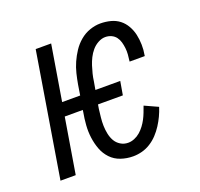

<svg xmlns="http://www.w3.org/2000/svg" viewBox="-101 -650 802 770"><g transform="rotate(-20 300.0 -265.0)"><path d="M343 8Q316 8 291 -0.5Q266 -9 248.5 -27.5Q231 -46 222 -70Q213 -94 209.5 -120.5Q206 -147 208 -174Q210 -201 215 -228L216 -236H139L100 0H35L122 -530H188L149 -294H226L233 -338Q237 -361 242.5 -383.5Q248 -406 257.5 -427.5Q267 -449 280.5 -469.5Q294 -490 313 -506Q332 -522 355 -530Q378 -538 400 -538Q423 -538 444 -532.5Q465 -527 481 -514.5Q497 -502 507.5 -483.5Q518 -465 522.5 -444.5Q527 -424 527.5 -401.5Q528 -379 524 -358Q524 -357 524 -356Q524 -355 523 -354H459Q459 -355 459 -355.5Q459 -356 459 -356Q461 -370 462 -383.5Q463 -397 461.5 -410.5Q460 -424 456.5 -436.5Q453 -449 445.5 -459Q438 -469 426 -474.5Q414 -480 400 -480Q385 -480 369.5 -471.5Q354 -463 343 -450Q332 -437 324.5 -422Q317 -407 312 -391.5Q307 -376 303 -360Q299 -344 297 -328L291 -294H397L387 -236H281L278 -218Q276 -201 274 -183Q272 -165 272.5 -147.5Q273 -130 276.5 -113Q280 -96 288 -82Q296 -68 310.5 -59Q325 -50 343 -50Q356 -50 369.5 -55.5Q383 -61 394 -70.5Q405 -80 414 -92Q423 -104 429.5 -116.5Q436 -129 441 -142Q446 -155 451 -169L508 -143Q502 -124 493.5 -106Q485 -88 474 -71Q463 -54 449 -39Q435 -24 417.5 -13Q400 -2 381 3Q362 8 343 8Z"/></g></svg>

Font: Iosevka Curly Light Extended
Style: Italic
Weight: 300
Width: 7
Italic angle: -9°
Monospace: yes
Designer: Belleve Invis
Foundry: Belleve Invis
Version: Version 11.1.0; ttfautohint (v1.8.3)